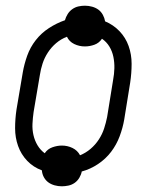

<svg xmlns="http://www.w3.org/2000/svg" viewBox="-20 -602 540 674"><path d="M197 52Q184 52 171.5 48.5Q159 45 149.5 38Q140 31 134 20Q128 9 127 -4Q97 -15 75.5 -37.5Q54 -60 43.5 -89.5Q33 -119 33 -152Q33 -185 38 -218L60 -348Q65 -377 75.5 -406.5Q86 -436 105.5 -461Q125 -486 152 -503.5Q179 -521 208 -531Q211 -542 217.5 -552.5Q224 -563 234 -570Q244 -577 255.5 -579.5Q267 -582 278 -582Q291 -582 303.5 -578.5Q316 -575 325.5 -568Q335 -561 341 -550Q347 -539 349 -527Q378 -515 399.5 -492.5Q421 -470 431.5 -440.5Q442 -411 442 -378Q442 -345 437 -312L416 -182Q411 -153 400 -123.5Q389 -94 370 -69Q351 -44 324 -26Q297 -8 267 0Q265 11 258.5 22Q252 33 242 40Q232 47 220 49.5Q208 52 197 52ZM261 -57Q281 -65 298 -79.5Q315 -94 327 -112.5Q339 -131 345.5 -151Q352 -171 356 -191L377 -321Q381 -342 381.5 -362.5Q382 -383 378 -402.5Q374 -422 364 -438.5Q354 -455 338 -466Q328 -451 311.5 -445Q295 -439 278 -439Q258 -439 240.5 -447.5Q223 -456 215 -473Q194 -465 177 -450.5Q160 -436 148 -417.5Q136 -399 129.5 -379Q123 -359 120 -339L98 -209Q95 -188 94 -167.5Q93 -147 97.5 -127.5Q102 -108 112 -91.5Q122 -75 137 -64Q147 -79 164 -85Q181 -91 197 -91Q217 -91 234.5 -82.5Q252 -74 261 -57Z"/></svg>

Font: Iosevka Curly Light Oblique
Style: Regular
Weight: 300
Italic angle: -9°
Monospace: yes
Designer: Belleve Invis
Foundry: Belleve Invis
Version: Version 11.1.0; ttfautohint (v1.8.3)